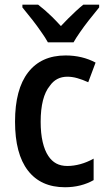

<svg xmlns="http://www.w3.org/2000/svg" viewBox="-20 -786 448 816"><path d="M256.3 9.8Q153.3 9.8 98.6 -61.3Q43.9 -132.3 43.9 -269Q43.9 -406.7 99.6 -478.5Q155.3 -550.3 258.8 -550.3Q329.6 -550.3 386.2 -520L355 -436.5Q330.1 -447.8 308.3 -453.9Q286.6 -460 266.6 -460Q242.2 -460 223.6 -450.2Q205.1 -440.4 191.9 -421.4Q172.4 -397.9 162.6 -359.4Q152.8 -320.8 152.8 -268.6Q152.8 -219.2 161.4 -182.6Q169.9 -146 185.5 -123Q199.2 -102.1 219 -91.3Q238.8 -80.6 266.1 -80.6Q293 -80.6 321.5 -88.4Q350.1 -96.2 377.9 -111.8V-20.5Q352.5 -5.9 321.5 2Q290.5 9.8 256.3 9.8ZM183.6 -606Q178.2 -615.7 171.1 -627Q164.1 -638.2 154.8 -650.9Q139.2 -673.8 118.9 -700Q98.6 -726.1 75.2 -754.4V-766.1H142.1Q157.7 -753.9 171.9 -741.7Q186 -729.5 201.9 -713.9Q217.8 -698.2 238.8 -675.3Q252.4 -689.9 269 -706.5Q285.6 -723.1 302.5 -738.8Q319.3 -754.4 334 -766.1H401.4V-754.4Q378.4 -726.6 357.4 -699.7Q336.4 -672.9 320.3 -649.4Q311.5 -637.2 304.7 -626.2Q297.9 -615.2 292.5 -606Z"/></svg>

Font: Open Sans
Style: Regular
Weight: 600
Width: 3
Foundry: Ascender Corporation
Version: Version 1.000